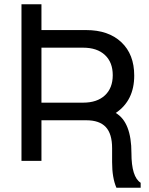

<svg xmlns="http://www.w3.org/2000/svg" viewBox="-20 -749 695 894"><path d="M173 -271H367Q432 -271 468.5 -305Q505 -339 505 -399Q505 -459 468.5 -493Q432 -527 367 -527H173ZM173 -189V0H80V-729H173V-609H381Q485 -609 545 -552.5Q605 -496 605 -397Q605 -281 519 -223Q592 -180 592 -36Q592 75 635 102V125H522Q502 79 502 6V-59Q502 -126 472.5 -157.5Q443 -189 382 -189Z"/></svg>

Font: ColatingCofangSans
Style: Regular
Weight: 400
Foundry: GNU
Version: Version 412.227;June 27, 2022;FontCreator 11.0.0.2412 32-bit